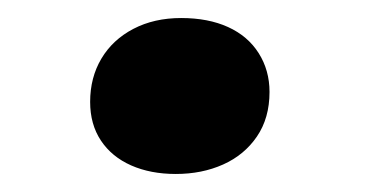

<svg xmlns="http://www.w3.org/2000/svg" viewBox="-20 -567 409 213"><path d="M80 -454Q80 -481 92.5 -502Q105 -523 128 -535Q151 -547 181 -547Q211 -547 233 -537Q255 -527 267 -508Q279 -489 279 -465Q279 -436 265 -415.5Q251 -395 227.5 -384.5Q204 -374 175 -374Q147 -374 125.5 -383.5Q104 -393 92 -411Q80 -429 80 -454Z"/></svg>

Font: Literata
Style: Bold Italic
Weight: 700
Italic angle: -2°
Designer: Latin by Veronika Burian and Jose Scaglione. Greek by Irene Vlachou. Cyrillic by Vera Evstafieva
Foundry: TypeTogether
Version: Version 3.103;gftools[0.9.29]